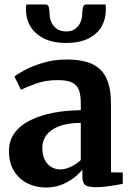

<svg xmlns="http://www.w3.org/2000/svg" viewBox="-20 -827 588 858"><path d="M184.5 11Q140 11 102.5 -7.8Q65 -26.5 42.5 -63Q20 -99.5 20 -152.5Q20 -199.5 45.8 -233.8Q71.5 -268 116 -290Q160.5 -312 218.5 -323Q276.5 -334 341 -334.5V-364.5Q341 -401.5 332.8 -424.5Q324.5 -447.5 302.2 -458.2Q280 -469 238.5 -469Q182.5 -469 140 -453.2Q97.5 -437.5 73.5 -426L44.5 -485Q57.5 -496 91 -514Q124.5 -532 173 -546.5Q221.5 -561 278 -561Q351.5 -561 394.8 -539.5Q438 -518 457 -474.2Q476 -430.5 476 -362.5V-57L528.5 -56V-5.5Q517 -3 496.2 0.5Q475.5 4 451.5 6.8Q427.5 9.5 407 9.5Q373.5 9.5 360.8 -0.2Q348 -10 348 -40V-69Q336.5 -53.5 313.2 -34.8Q290 -16 257.5 -2.5Q225 11 184.5 11ZM250 -70Q271.5 -70 297 -82Q322.5 -94 341 -112V-278Q281 -277.5 243 -262.5Q205 -247.5 187 -222.8Q169 -198 169 -167.5Q169 -136 179.5 -114.2Q190 -92.5 208.2 -81.2Q226.5 -70 250 -70ZM184 -807Q195.5 -807 198.5 -793.2Q201.5 -779.5 201.5 -765.5Q201.5 -747.5 209 -729.2Q216.5 -711 233 -698.8Q249.5 -686.5 276 -686.5Q301.5 -686.5 317.2 -698.8Q333 -711 340.2 -729.2Q347.5 -747.5 347.5 -765.5Q347.5 -779.5 350.5 -793.2Q353.5 -807 365 -807H452Q452.5 -802.5 452.8 -795.8Q453 -789 453 -784.5Q453 -742 433.8 -708.2Q414.5 -674.5 374.8 -654.8Q335 -635 275 -635Q217 -635 177 -654.8Q137 -674.5 116.5 -708.2Q96 -742 96 -784.5Q96 -790 96.5 -795.8Q97 -801.5 97.5 -807Z"/></svg>

Font: Merriweather 36pt
Style: Bold
Weight: 700
Designer: Eben Sorkin
Foundry: Eben Sorkin
Version: Version 2.100